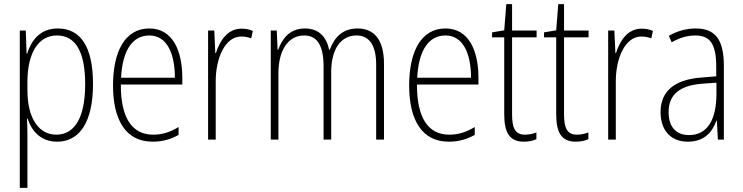

<svg xmlns="http://www.w3.org/2000/svg" viewBox="-20 -770 3603 931"><path d="M260 -632C174 -632 132 -574 111 -509H109L105 -622H76V141H113V-109C113 -141 112 -172 111 -195H114C132 -138 175 -83 257 -83C364 -83 431 -175 431 -363C431 -543 371 -632 260 -632ZM256 -598C349 -598 393 -515 393 -362C393 -188 335 -117 253 -117C168 -117 113 -196 113 -332V-377C114 -510 164 -598 256 -598Z M704 -632C586 -632 528 -520 528 -356C528 -191 588 -83 720 -83C769 -83 809 -95 846 -116V-154C802 -128 766 -117 722 -117C618 -117 565 -203 566 -360H864V-393C864 -521 819 -632 704 -632ZM704 -598C791 -598 828 -508 828 -393H567C574 -530 625 -598 704 -598Z M1151 -631C1082 -631 1045 -570 1027 -513H1024L1019 -622H989V-93H1026V-376C1026 -486 1070 -593 1150 -593C1168 -593 1185 -589 1198 -584L1206 -620C1189 -628 1170 -631 1151 -631Z M1714 -632C1642 -632 1602 -590 1579 -529H1576C1564 -588 1528 -632 1459 -632C1381 -632 1347 -578 1329 -529H1326L1322 -622H1293V-93H1330V-416C1330 -519 1373 -598 1455 -598C1510 -598 1549 -561 1549 -448V-93H1586V-421C1586 -534 1634 -598 1709 -598C1765 -598 1804 -558 1804 -457V-93H1842V-460C1842 -579 1793 -632 1714 -632Z M2140 -632C2022 -632 1964 -520 1964 -356C1964 -191 2024 -83 2156 -83C2205 -83 2245 -95 2282 -116V-154C2238 -128 2202 -117 2158 -117C2054 -117 2001 -203 2002 -360H2300V-393C2300 -521 2255 -632 2140 -632ZM2140 -598C2227 -598 2264 -508 2264 -393H2003C2010 -530 2061 -598 2140 -598Z M2526 -117C2477 -117 2463 -150 2463 -217V-589H2582V-622H2463V-750H2435L2425 -623L2366 -613V-589H2425V-217C2425 -129 2449 -83 2520 -83C2546 -83 2565 -88 2581 -95V-128C2567 -122 2547 -117 2526 -117Z M2778 -117C2729 -117 2715 -150 2715 -217V-589H2834V-622H2715V-750H2687L2677 -623L2618 -613V-589H2677V-217C2677 -129 2701 -83 2772 -83C2798 -83 2817 -88 2833 -95V-128C2819 -122 2799 -117 2778 -117Z M3091 -631C3022 -631 2985 -570 2967 -513H2964L2959 -622H2929V-93H2966V-376C2966 -486 3010 -593 3090 -593C3108 -593 3125 -589 3138 -584L3146 -620C3129 -628 3110 -631 3091 -631Z M3353 -632C3308 -632 3262 -619 3223 -596L3237 -565C3279 -589 3317 -598 3351 -598C3422 -598 3453 -559 3453 -446V-400L3380 -394C3254 -384 3183 -331 3183 -226C3183 -147 3225 -83 3315 -83C3397 -83 3434 -131 3454 -185H3456L3461 -93H3490V-450C3490 -579 3448 -632 3353 -632ZM3383 -364 3454 -369V-311C3453 -194 3413 -115 3321 -115C3258 -115 3222 -155 3222 -226C3222 -312 3276 -355 3383 -364Z"/></svg>

Font: Noto Sans Kannada UI Condensed ExtraLight
Style: Regular
Weight: 200
Width: 3
Designer: Jelle Bosma - Monotype Design Team
Foundry: Monotype Imaging Inc.
Version: Version 2.005